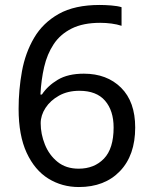

<svg xmlns="http://www.w3.org/2000/svg" viewBox="-20 -744 612 774"><path d="M55 -305Q55 -382 68.5 -456.5Q82 -531 117.5 -591.5Q153 -652 217 -688Q281 -724 382 -724Q403 -724 428.5 -722Q454 -720 470 -715V-640Q452 -646 429.5 -649Q407 -652 384 -652Q315 -652 269 -629Q223 -606 196.5 -566Q170 -526 158 -474Q146 -422 143 -363H149Q172 -398 213 -422.5Q254 -447 318 -447Q411 -447 468 -390.5Q525 -334 525 -230Q525 -118 463.5 -54Q402 10 298 10Q230 10 175 -24Q120 -58 87.5 -128Q55 -198 55 -305ZM297 -64Q360 -64 399 -104.5Q438 -145 438 -230Q438 -298 403.5 -338Q369 -378 300 -378Q253 -378 218 -358.5Q183 -339 163.5 -309Q144 -279 144 -247Q144 -204 161 -161.5Q178 -119 212 -91.5Q246 -64 297 -64Z"/></svg>

Font: Noto Sans Modi
Style: Regular
Weight: 400
Designer: Monotype Design Team
Foundry: Monotype Imaging Inc.
Version: Version 2.003; ttfautohint (v1.8.4.7-5d5b)